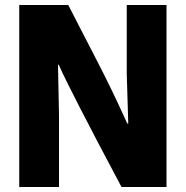

<svg xmlns="http://www.w3.org/2000/svg" viewBox="-20 -748 746 768"><path d="M57 -728H253Q314 -609 372 -497Q430 -385 489 -254H493L487 -454V-728H646V0H466Q410 -105 370 -181.5Q330 -258 301.5 -313.5Q273 -369 252 -411Q231 -453 215 -489H212L216 -288V0H57Z"/></svg>

Font: Murecho Thin
Style: Bold
Weight: 700
Version: Version 1.010